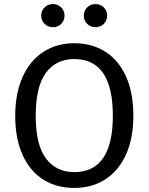

<svg xmlns="http://www.w3.org/2000/svg" viewBox="-20 -914 732 946"><path d="M637 -344Q637 -232 600.5 -152Q564 -72 498.5 -30Q433 12 346 12Q259 12 193.5 -29Q128 -70 91.5 -150Q55 -230 55 -343Q55 -454 91.5 -535Q128 -616 194 -658.5Q260 -701 346 -701Q433 -701 498.5 -659.5Q564 -618 600.5 -538Q637 -458 637 -344ZM156 -343Q156 -200 206.5 -133Q257 -66 346 -66Q536 -66 536 -344Q536 -623 346 -623Q256 -623 206 -555Q156 -487 156 -343ZM298 -837Q298 -813 281.5 -796.5Q265 -780 241 -780Q216 -780 199.5 -796.5Q183 -813 183 -837Q183 -861 199.5 -877.5Q216 -894 241 -894Q265 -894 281.5 -877.5Q298 -861 298 -837ZM508 -837Q508 -813 491.5 -796.5Q475 -780 450 -780Q426 -780 409.5 -796.5Q393 -813 393 -837Q393 -861 409.5 -877.5Q426 -894 450 -894Q475 -894 491.5 -877.5Q508 -861 508 -837Z"/></svg>

Font: Fira GO
Style: Regular
Weight: 400
Designer: Carrois Corporate
Foundry: Carrois Corporate GbR
Version: Version 0.300